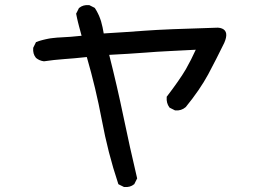

<svg xmlns="http://www.w3.org/2000/svg" viewBox="-20 -710 1040 771"><path d="M477.1 40.5 457.5 30.8 455.1 29.3 454.6 27.3Q433.6 -35.6 417.2 -99.6Q400.9 -163.6 388.7 -229Q364.7 -356.4 328.6 -481Q302.7 -478 280 -476.1Q257.3 -474.1 237.3 -472.7Q195.8 -469.7 157.2 -463.9H156.2H155.8Q138.2 -466.3 125 -477.1L124.5 -477.5Q111.3 -493.2 113.3 -517.1V-518.1L113.8 -519L123.5 -538.6L124.5 -541L127 -541.5Q131.3 -543.5 135.7 -544.9Q140.1 -546.4 144.5 -547.6Q148.9 -548.8 153.6 -550Q158.2 -551.3 162.8 -552.2Q167.5 -553.2 172.1 -554.2Q176.8 -555.2 181.4 -555.9Q186 -556.6 190.9 -557.1Q195.8 -557.6 200.7 -558.1Q205.6 -558.6 210.2 -559.1Q214.8 -559.6 220.2 -559.6Q242.2 -560.5 264.2 -562.3Q286.1 -564 307.6 -566.4Q305.2 -576.2 302.5 -585.4Q299.8 -594.7 297.6 -603.5Q295.4 -612.3 293.2 -620.8Q291 -629.4 289.3 -637.5Q287.6 -645.5 286.1 -653.3L285.6 -655.3L286.6 -656.7L296.4 -676.3L296.9 -677.7L297.9 -678.2Q313.5 -691.4 337.4 -689.5H338.4L339.4 -689L358.9 -679.2L360.4 -678.2L361.3 -677.2Q364.7 -672.4 367.4 -667.2Q370.1 -662.1 372.8 -657Q375.5 -651.9 377.7 -646.7Q379.9 -641.6 381.8 -636.2Q383.8 -630.9 385.7 -625Q392.6 -600.6 396.5 -575.7Q487.3 -581.1 564 -586.9Q643.1 -592.8 845.2 -598.6Q850.6 -599.1 855.2 -598.9Q859.9 -598.6 864.3 -597.7Q868.7 -596.7 872.1 -595.2Q900.4 -583 880.4 -537.6Q864.7 -505.4 848.6 -473.9Q832.5 -442.4 815.9 -411.1Q782.2 -349.1 726.1 -280.3L725.6 -279.8Q708 -264.6 684.1 -266.6H683.1L682.1 -267.1L662.6 -276.9L661.1 -277.8L660.2 -278.8Q647.5 -295.9 649.4 -319.8V-321.8L650.4 -322.8Q701.2 -389.2 726.1 -431.6Q748 -470.2 766.1 -510.3Q735.4 -508.8 707.5 -507.3Q679.7 -505.9 654.8 -504.6Q629.9 -503.4 608.2 -502Q586.4 -500.5 567.9 -499Q530.8 -496.1 493.2 -493.9Q455.6 -491.7 418.5 -489.7Q450.7 -362.3 475.6 -242.2Q501 -119.6 530.3 4.4L530.8 6.3L529.8 8.3L520 27.8L519.5 29.3L518.6 29.8Q502.9 43 479 41H478Z"/></svg>

Font: NaikaiFont
Style: SemiBold
Weight: 600
Version: Version 1.89